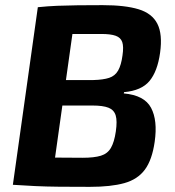

<svg xmlns="http://www.w3.org/2000/svg" viewBox="-20 -718 680 746"><path d="M379 -698Q466 -698 518.5 -682Q571 -666 591.5 -625.5Q612 -585 602 -513Q592 -441 561 -403.5Q530 -366 462 -360L461 -355Q541 -348 567 -299Q593 -250 581 -167Q571 -97 543 -59Q515 -21 463 -6.5Q411 8 329 8Q260 8 209.5 7.5Q159 7 117 5Q75 3 30 0L56 -108Q80 -107 146.5 -106Q213 -105 301 -105Q346 -105 372 -113Q398 -121 411 -143.5Q424 -166 430 -207Q436 -248 429.5 -269.5Q423 -291 401.5 -299.5Q380 -308 339 -308H88L101 -407H343Q381 -408 404 -415.5Q427 -423 439 -444Q451 -465 456 -503Q461 -537 455 -554.5Q449 -572 429.5 -579Q410 -586 374 -586Q316 -586 272.5 -586Q229 -586 195 -585.5Q161 -585 132 -583L127 -690Q166 -694 203 -695.5Q240 -697 282.5 -697.5Q325 -698 379 -698ZM276 -690 179 0H30L127 -690Z"/></svg>

Font: Exo 2
Style: Bold Italic
Weight: 700
Italic angle: -8°
Designer: Natanael Gama
Foundry: Natanael Gama
Version: Version 2.010